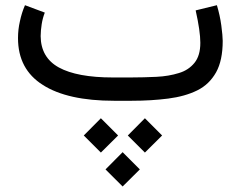

<svg xmlns="http://www.w3.org/2000/svg" viewBox="-20 -380 908 724"><path d="M461.9 130.9 526.4 195.3 591.3 130.9 526.4 65.9ZM295.9 130.9 360.4 195.3 425.3 130.9 360.4 65.9ZM377.9 258.8 442.4 323.2 507.3 258.8 442.4 193.8ZM476.1 0C526.4 0 572.3 -2.9 614.3 -8.3C656.2 -13.7 692.9 -23.9 723.6 -39.1C754.4 -54.2 777.8 -77.1 794.9 -107.4C811.5 -137.2 819.8 -176.8 819.8 -226.1C819.8 -238.3 817.9 -257.8 814.5 -284.2C811 -310.5 805.2 -335.9 797.9 -360.4L717.8 -340.8C729.5 -288.6 735.4 -248 735.4 -218.8C735.4 -186 728 -161.1 713.4 -143.1C698.7 -125 679.2 -111.8 654.3 -104.5C629.4 -96.7 601.1 -91.8 569.8 -90.3C538.6 -88.9 506.3 -87.9 472.7 -87.9H405.3C315.4 -87.9 247.6 -100.6 202.1 -125.5C156.7 -150.4 133.8 -189.9 133.3 -243.7C133.3 -257.8 134.8 -272.9 137.2 -288.6C139.6 -304.2 143.6 -318.8 148.9 -332.5L74.2 -360.4C65.9 -341.3 59.6 -321.3 55.2 -300.3C50.3 -279.3 47.9 -258.3 47.9 -236.3C47.9 -157.7 79.1 -99.1 141.6 -59.6C203.6 -20 293.5 0 410.2 0Z"/></svg>

Font: Vazir
Style: Regular
Weight: 400
Designer: Saber Rastikerdar
Foundry: Saber Rastikerdar
Version: Version 27.002;January 24, 2021;FontCreator 13.0.0.2683 64-b